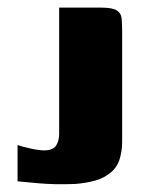

<svg xmlns="http://www.w3.org/2000/svg" viewBox="-20 -480 393 503"><path d="M300 -149Q300 -131 300 -111Q300 -91 297 -78Q292 -48 273.5 -31Q255 -14 229.5 -7Q204 0 176 2Q147 3 124.5 2.5Q102 2 79 0Q56 -2 26 -5V-100Q37 -96 59.5 -91Q82 -86 96 -86Q118 -86 126.5 -98Q135 -110 135 -130V-460H246Q274 -460 285.5 -453Q297 -446 298.5 -432.5Q300 -419 300 -399Z"/></svg>

Font: Genos
Style: Bold
Weight: 700
Designer: Robert E. Leuschke
Foundry: Robert E. Leuschke
Version: Version 1.010